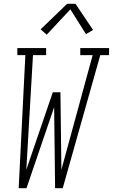

<svg xmlns="http://www.w3.org/2000/svg" viewBox="-20 -987 592 1007"><path d="M78 0 113 -698H71V-735H222V-698H153L118 -97L257 -503H297L302 -97L466 -698H401V-735H552V-698H506L309 0H269L264 -425L119 0ZM225 -805 193 -833 332 -967H376L468 -830L431 -808L349 -938Z"/></svg>

Font: Iosevka Slab Extralight
Style: Italic
Weight: 200
Italic angle: -9°
Monospace: yes
Designer: Belleve Invis
Foundry: Belleve Invis
Version: Version 11.1.1; ttfautohint (v1.8.3)